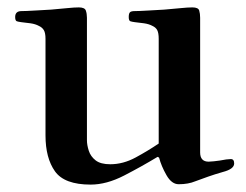

<svg xmlns="http://www.w3.org/2000/svg" viewBox="-20 -488 665 519"><path d="M21 -442Q21 -458 38 -458Q49 -458 74 -459.5Q99 -461 118 -462Q142 -464 161.5 -466Q181 -468 193 -468Q209 -468 212 -459.5Q215 -451 215 -440V-109Q215 -96 220 -80.5Q225 -65 238.5 -54.5Q252 -44 278 -44Q313 -44 347 -62.5Q381 -81 409 -100V-383Q409 -399 405 -406.5Q401 -414 392 -418Q383 -423 369.5 -425Q356 -427 345 -428Q337 -429 332.5 -430.5Q328 -432 328 -442Q328 -451 331 -454.5Q334 -458 344 -458Q355 -458 380 -459.5Q405 -461 424 -462Q448 -464 468 -466Q488 -468 500 -468Q516 -468 518.5 -459.5Q521 -451 521 -440V-76Q521 -51 544 -51Q549 -51 558 -52Q567 -53 574 -54Q584 -56 591.5 -57Q599 -58 604 -58Q613 -58 613 -46Q613 -31 582 -23Q561 -17 542.5 -10.5Q524 -4 508 2Q489 10 463 10Q444 10 430 -14.5Q416 -39 410 -62L406 -64Q363 -38 315.5 -13.5Q268 11 225 11Q154 11 128.5 -25Q103 -61 103 -122V-383Q103 -399 98.5 -406.5Q94 -414 85 -418Q76 -423 62.5 -425Q49 -427 38 -428Q30 -429 25.5 -430.5Q21 -432 21 -442Z"/></svg>

Font: Monomakh
Style: Regular
Weight: 400
Version: Version 1.200; ttfautohint (v1.8.4.7-5d5b)